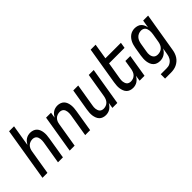

<svg xmlns="http://www.w3.org/2000/svg" viewBox="2 -1508 2496 2496"><g transform="rotate(-45 1250.0 -260.0)"><path d="M6 0 127 -735H218L170 -441Q180 -459 194 -476Q208 -493 226 -505Q244 -517 265 -522.5Q286 -528 306 -528Q332 -528 356.5 -519.5Q381 -511 398 -493.5Q415 -476 424 -452.5Q433 -429 436 -404Q439 -379 437.5 -352.5Q436 -326 431 -299L382 0H291L343 -313Q345 -328 346 -343.5Q347 -359 345 -374Q343 -389 338 -403Q333 -417 323 -427.5Q313 -438 298.5 -443Q284 -448 269 -448Q248 -448 226.5 -440.5Q205 -433 189 -417Q173 -401 164.5 -380Q156 -359 153 -338L97 0Z M506 0 592 -520H683L670 -441Q680 -459 694 -476Q708 -493 726 -505Q744 -517 765 -522.5Q786 -528 806 -528Q832 -528 856.5 -519.5Q881 -511 898 -493.5Q915 -476 924 -452.5Q933 -429 936 -404Q939 -379 937.5 -352.5Q936 -326 931 -299L882 0H791L843 -313Q845 -328 846 -343.5Q847 -359 845 -374Q843 -389 838 -403Q833 -417 823 -427.5Q813 -438 798.5 -443Q784 -448 769 -448Q748 -448 726.5 -440.5Q705 -433 689 -417Q673 -401 664.5 -380Q656 -359 653 -338L597 0Z M1167 8Q1141 8 1116.5 -0.5Q1092 -9 1075.5 -26.5Q1059 -44 1050 -67.5Q1041 -91 1037.5 -116Q1034 -141 1036 -167.5Q1038 -194 1042 -221L1092 -520H1183L1131 -207Q1128 -192 1127 -176.5Q1126 -161 1128 -146Q1130 -131 1135.5 -117Q1141 -103 1150.5 -92.5Q1160 -82 1175 -77Q1190 -72 1205 -72Q1226 -72 1247 -79.5Q1268 -87 1284 -103Q1300 -119 1308.5 -140Q1317 -161 1321 -182L1377 -520H1468L1382 0H1291L1304 -79Q1294 -61 1279.5 -44Q1265 -27 1247 -15Q1229 -3 1208 2.5Q1187 8 1167 8Z M1667 8Q1641 8 1616.5 -0.5Q1592 -9 1575.5 -26.5Q1559 -44 1550 -67.5Q1541 -91 1537.5 -116Q1534 -141 1536 -167.5Q1538 -194 1542 -221L1627 -735H1718L1683 -520H1968L1955 -440H1670L1631 -207Q1628 -192 1627 -176.5Q1626 -161 1628 -146Q1630 -131 1635.5 -117Q1641 -103 1650.5 -92.5Q1660 -82 1675 -77Q1690 -72 1705 -72Q1726 -72 1747 -79.5Q1768 -87 1784 -103Q1800 -119 1808.5 -140Q1817 -161 1821 -182L1842 -312H1933L1882 0H1791L1804 -79Q1794 -61 1779.5 -44Q1765 -27 1747 -15Q1729 -3 1708 2.5Q1687 8 1667 8Z M2045 215V135H2152Q2169 135 2185.5 132Q2202 129 2217.5 120.5Q2233 112 2246 99.5Q2259 87 2267.5 72Q2276 57 2281.5 41Q2287 25 2289 8L2304 -81Q2294 -61 2279 -44Q2264 -27 2245 -15Q2226 -3 2205 2.5Q2184 8 2163 8Q2136 8 2112 0Q2088 -8 2070.5 -25.5Q2053 -43 2043.5 -66.5Q2034 -90 2030.5 -115.5Q2027 -141 2028.5 -167.5Q2030 -194 2034 -221L2054 -341Q2058 -363 2064 -385Q2070 -407 2080 -428Q2090 -449 2105 -468Q2120 -487 2139.5 -501Q2159 -515 2182 -521.5Q2205 -528 2227 -528Q2252 -528 2276.5 -520.5Q2301 -513 2318 -497Q2335 -481 2345 -459Q2355 -437 2359 -412L2377 -520H2468L2378 21Q2374 47 2365 73Q2356 99 2341 122.5Q2326 146 2304 164.5Q2282 183 2257 194.5Q2232 206 2205 210.5Q2178 215 2152 215ZM2201 -72Q2223 -72 2244.5 -79Q2266 -86 2282.5 -102Q2299 -118 2308 -139Q2317 -160 2321 -182L2341 -302Q2343 -318 2344.5 -335Q2346 -352 2344 -368Q2342 -384 2337 -399Q2332 -414 2321.5 -425.5Q2311 -437 2296 -442.5Q2281 -448 2265 -448Q2242 -448 2219.5 -439Q2197 -430 2180.5 -412Q2164 -394 2155.5 -372Q2147 -350 2143 -327L2123 -207Q2120 -192 2119 -176Q2118 -160 2120.5 -144.5Q2123 -129 2129 -115.5Q2135 -102 2145.5 -91.5Q2156 -81 2171 -76.5Q2186 -72 2201 -72Z"/></g></svg>

Font: Iosevka Term Curly Md Obl
Style: Regular
Weight: 500
Italic angle: -9°
Designer: Belleve Invis
Foundry: Belleve Invis
Version: Version 32.3.0